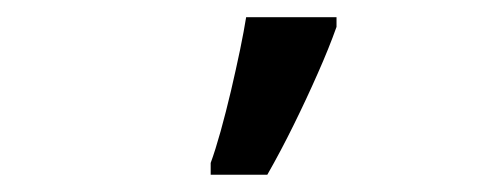

<svg xmlns="http://www.w3.org/2000/svg" viewBox="-20 -808 576 222"><path d="M223.6 -606V-619.6Q229 -634.3 235.1 -656.2Q241.2 -678.2 247.1 -703.1Q252.9 -728 257.6 -750.5Q262.2 -772.9 264.6 -788.1H369.1V-776.9Q360.4 -752.4 347.4 -723.1Q334.5 -693.8 319.6 -663.6Q304.7 -633.3 289.1 -606Z"/></svg>

Font: Open Sans SemiCondensed SemiBold
Style: Regular
Weight: 600
Width: 4
Designer: Monotype Design Team
Foundry: Monotype Imaging Inc.
Version: Version 3.000